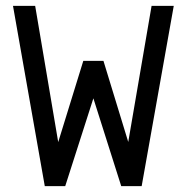

<svg xmlns="http://www.w3.org/2000/svg" viewBox="-20 -638 640 658"><path d="M133.5 0 24.5 -618H100.5L179.5 -151L265.5 -429.5H334.5L419.5 -151.5L499.5 -618H575.5L465.5 0H395.5L300 -301L203.5 0Z"/></svg>

Font: Victor Mono Thin
Style: Regular
Weight: 100
Monospace: yes
Designer: Rune Bjørnerås
Version: Version 1.561;gftools[0.9.30]